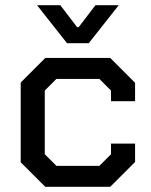

<svg xmlns="http://www.w3.org/2000/svg" viewBox="-20 -722 582 742"><path d="M60 -95V-403L155 -498H406L502 -402V-331H409V-372L364 -417H198L153 -372V-126L198 -81H364L409 -126V-167H502V-96L406 0H155ZM123 -702H213L278 -617H284L349 -702H439L323 -555H239Z"/></svg>

Font: Chakra Petch Medium
Style: Regular
Weight: 500
Designer: Katatrad Aksorn Co.,Ltd.
Foundry: Cadson Demak Co.,Ltd.
Version: Version 1.000; ttfautohint (v1.6)